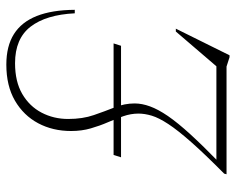

<svg xmlns="http://www.w3.org/2000/svg" viewBox="-89 -646 744 606"><g transform="rotate(-90 283.0 -343.0)"><path d="M449 -356.5 441.5 -333H89.5L97 -356.5ZM72.5 -32H395.5L369.5 -23.5L486.5 -160H495.5L411.5 9.5H405.5L376 0H36L38 -7.5Q100 -69 137.5 -111.5Q175 -154 194.5 -183.8Q214 -213.5 220.8 -235.8Q227.5 -258 227.5 -278Q227.5 -302 219.2 -325.8Q211 -349.5 200 -374.8Q189 -400 180.8 -428.5Q172.5 -457 172.5 -490.5Q172.5 -548.5 197 -594.5Q221.5 -640.5 268.2 -667.8Q315 -695 382 -695Q440.5 -695 478.5 -671Q516.5 -647 535.5 -599Q554.5 -551 555 -479H544Q539.5 -569.5 501.8 -618.5Q464 -667.5 386.5 -667.5Q328.5 -667.5 289.5 -644.8Q250.5 -622 230.5 -583.8Q210.5 -545.5 210.5 -500Q210.5 -454 222.8 -418.8Q235 -383.5 247.2 -352.8Q259.5 -322 259.5 -290Q259.5 -267 250.2 -241.5Q241 -216 219.8 -185Q198.5 -154 162 -114Q125.5 -74 71 -21Z"/></g></svg>

Font: Newsreader 36pt ExtraLight
Style: Italic
Weight: 250
Italic angle: -17°
Designer: Hugues Gentile
Foundry: Production Type
Version: Version 1.003